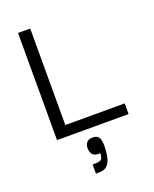

<svg xmlns="http://www.w3.org/2000/svg" viewBox="-146 -645 759 948"><g transform="rotate(-20 234.0 -171.0)"><path d="M67 -10V-563H131V-10ZM67 0V-56H443V0ZM191 221V173H208Q233 173 239.5 162Q246 151 246 134Q219 136 207 124Q195 112 195 90Q195 73 204 60.5Q213 48 237 48Q258 48 267.5 60.5Q277 73 277 106Q277 140 271 166Q265 192 250.5 206.5Q236 221 210 221Z"/></g></svg>

Font: Darker Grotesque Medium
Style: Regular
Weight: 500
Designer: Gabriel Lam
Foundry: TypeRant
Version: Version 1.000;gftools[0.9.28]